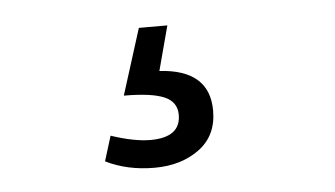

<svg xmlns="http://www.w3.org/2000/svg" viewBox="-31 -46 562 322"><g transform="rotate(-5 250.0 115.0)"><path d="M212 -3H260L240 72Q324 77 324 146Q324 188 293.5 210.5Q263 233 218 233Q172 233 136 215L149 173Q188 186 215 186Q266 186 266 148Q266 126 244.5 117Q223 108 177 108Z"/></g></svg>

Font: BreeCF
Style: Light
Weight: 300
Designer: Veronika Burian, Jos Scaglione
Foundry: TypeTogether
Version: Version 0.0.2